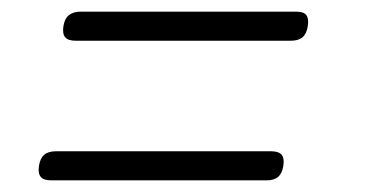

<svg xmlns="http://www.w3.org/2000/svg" viewBox="-20 -495 640 330"><path d="M68 -185Q55 -185 50 -191Q45 -197 47 -210Q49 -223 56 -229Q63 -235 76 -235H446Q459 -235 464 -229Q469 -223 467 -210Q465 -197 458 -191Q451 -185 438 -185ZM110 -425Q97 -425 92 -431Q87 -437 89 -450Q91 -463 98.5 -469Q106 -475 119 -475H489Q502 -475 506.5 -469Q511 -463 509 -450Q507 -437 500 -431Q493 -425 480 -425Z"/></svg>

Font: Maple Mono Thin
Style: Italic
Weight: 250
Italic angle: -10°
Monospace: yes
Designer: subframe7536
Version: Version 7.000